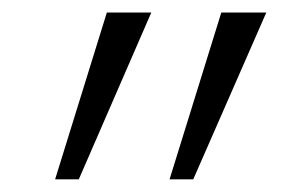

<svg xmlns="http://www.w3.org/2000/svg" viewBox="-20 -817 488 308"><path d="M252 -529.3 335 -796.9H407.2L290 -529.3ZM68.4 -529.3 151.4 -796.9H222.7L106.4 -529.3Z"/></svg>

Font: Gothic A1 ExtraLight
Style: Regular
Weight: 275
Designer: HanYang I&C Co.,Ltd.
Foundry: HanYang I&C Co.,Ltd.
Version: Version 2.50